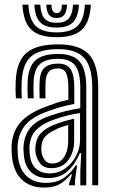

<svg xmlns="http://www.w3.org/2000/svg" viewBox="-20 -801 487 830"><path d="M378.8 0V-421.8Q378.8 -511 344.6 -549.8Q310.5 -588.5 231.2 -588.5Q149.8 -588.5 113.2 -555.8Q76.8 -523 73.8 -447.5Q73 -431 73 -412.5Q73 -394 74.5 -375.8H48.8Q47.5 -395 47.2 -411.5Q47 -428 47.8 -448.5Q51.2 -535.2 94.2 -572.2Q137.2 -609.2 231.2 -609.2Q324.2 -609.2 364.4 -565.8Q404.5 -522.2 404.5 -421.8V0ZM327.2 0.2V-62L331.2 -138.8H325.2Q304.5 -89.8 271.4 -60.2Q238.2 -30.8 185.8 -31.2Q142.2 -31.2 114.5 -56.8Q86.8 -82.2 82.8 -133.8Q82.2 -141.2 81.6 -151.6Q81 -162 81.8 -169.8Q85.5 -217 111.1 -248.6Q136.8 -280.2 196 -300.5Q269.5 -325.2 327 -333.2V-421.8Q327 -488.8 305 -517.8Q283 -546.8 231.2 -546.8Q177 -546.8 152.1 -523.4Q127.2 -500 125.2 -446.2Q124.8 -430.5 124.6 -412.6Q124.5 -394.8 125.5 -375.8H100Q98.8 -395.8 98.8 -413.6Q98.8 -431.5 99.5 -446.8Q102 -511.5 132.6 -539.6Q163.2 -567.8 231.2 -567.8Q296.5 -567.8 324.8 -533.9Q353 -500 353 -421.8V0.2ZM169.8 9.8Q109.5 9.8 73.1 -25.8Q36.8 -61.2 31.2 -129.5Q30.5 -140 30 -153.2Q29.5 -166.5 30.2 -174.5Q35 -234 69.1 -272.9Q103.2 -311.8 179 -340Q207 -350.8 225.6 -356.9Q244.2 -363 275.5 -369.8V-422Q275.5 -465.5 265.8 -485.4Q256 -505.2 231.2 -505.2Q202.8 -505.2 190.4 -490.4Q178 -475.5 176.8 -443Q176.5 -435 176.2 -415.9Q176 -396.8 176.8 -375.8H151.2Q150.2 -400 150.5 -416.8Q150.8 -433.5 151 -445.8Q152.8 -491 172.8 -508.5Q192.8 -526 231.2 -526Q269.8 -526 285.5 -501.4Q301.2 -476.8 301.2 -422V-352Q266.8 -345.2 240.8 -337.8Q214.8 -330.2 187.5 -320.2Q119 -295.8 89.6 -260.4Q60.2 -225 56 -172.5Q55.5 -163.8 55.9 -152.5Q56.2 -141.2 57 -131.5Q61.8 -72.2 93.4 -41.4Q125 -10.5 178 -10.5Q226.5 -10.5 257 -32.5Q287.5 -54.5 307.5 -86H313.2L304.2 -19.8V0H278.5L278 -4L291.5 -47.5H286.8Q263 -19 237.4 -4.6Q211.8 9.8 169.8 9.8ZM195.2 -51.5Q232.2 -51.5 261.9 -72.8Q291.5 -94 308.8 -126.9Q326 -159.8 326 -194.8V-312.2Q269.8 -305.2 204.5 -280.8Q159.2 -263.5 134.5 -237.2Q109.8 -211 107.2 -165.2Q106.8 -157.5 107.4 -149.8Q108 -142 108.5 -136Q111.8 -95 134.2 -73.2Q156.8 -51.5 195.2 -51.5ZM201.8 -74Q171 -74 154.8 -93.4Q138.5 -112.8 134 -138.2Q132.2 -152.5 132.8 -163Q135.2 -200.5 154.6 -222.9Q174 -245.2 212.2 -261Q231.5 -268.8 254.9 -276Q278.2 -283.2 300.5 -287.8V-192.5Q300.5 -143.5 275 -108.8Q249.5 -74 201.8 -74ZM205.5 -94.2Q239.2 -94.2 257 -122.1Q274.8 -150 274.8 -190.2V-261Q238 -250.5 220.8 -241.2Q187.8 -225.8 173.6 -208.5Q159.5 -191.2 158.8 -163Q158.8 -157.2 158.8 -151.8Q158.8 -146.2 159.8 -140.5Q162.8 -124.5 173.4 -109.4Q184 -94.2 205.5 -94.2ZM225 -640.2Q149.5 -640.2 115.1 -672.9Q80.8 -705.5 77 -780.8H102.8Q106 -716.5 134.4 -688.8Q162.8 -661 225 -661Q286.8 -661 315.1 -688.8Q343.5 -716.5 347 -780.8H372.8Q368.5 -705.5 334.1 -672.9Q299.8 -640.2 225 -640.2ZM225 -681.8Q175.8 -681.8 153.5 -704.8Q131.2 -727.8 128.5 -780.8H154.2Q156.2 -739 172.6 -720.8Q189 -702.5 225 -702.5Q260.5 -702.5 276.9 -720.8Q293.2 -739 295.8 -780.8H321.2Q318.2 -727.8 295.9 -704.8Q273.5 -681.8 225 -681.8ZM225 -723.2Q202.2 -723.2 191.9 -736.6Q181.5 -750 180 -780.8H202.5Q202.2 -744.2 225 -744.2Q248 -744.2 247.2 -780.8H269.8Q268 -750 257.6 -736.6Q247.2 -723.2 225 -723.2Z"/></svg>

Font: Big Shoulders Inline Display ExtraBold
Style: Regular
Weight: 800
Designer: Patric King
Foundry: XO Type Co
Version: Version 1.000